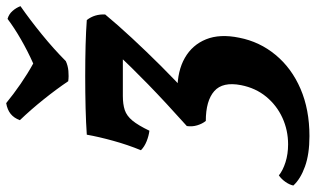

<svg xmlns="http://www.w3.org/2000/svg" viewBox="-286 -536 996 605"><g transform="rotate(-90 211.5 -234.0)"><path d="M84.7 243.6Q27.8 243.6 -11.3 229.5Q-50.5 215.4 -71.1 192.8Q-68.6 180.7 -59.7 168Q-50.8 155.3 -39.2 147.2Q-23.5 159.9 2.2 168.1Q27.9 176.3 58.8 176.3Q103.1 176.3 142.3 158.4Q181.4 140.5 208.8 107.3Q236.2 74 245.2 28Q256.5 -29.9 226.3 -56.4Q196 -83 132.4 -83Q123.4 -94.1 118.6 -110.1Q113.8 -126.1 116.3 -142.8Q192.1 -210.7 247.8 -264.9Q303.6 -319.1 343.6 -362.8L371 -344.4H211.1Q185 -344.4 166.8 -338.4Q148.5 -332.3 133.5 -314.2Q118.6 -296.1 101.6 -260.7Q85.4 -262.7 68.3 -269.5Q51.3 -276.3 40.1 -287.4Q57.3 -329.2 69.9 -375Q82.6 -420.9 89.1 -458Q124.7 -460.5 173 -461.8Q221.2 -463 273.1 -463Q325.3 -463 370.8 -461.8Q416.3 -460.5 450.3 -458Q469.5 -433.5 467.9 -400.1Q435.8 -361.3 393.6 -315.8Q351.5 -270.4 305.4 -224.1Q259.4 -177.8 212.6 -135.5L230 -172.5Q290.2 -172.5 331.2 -149Q372.2 -125.5 389.7 -82.1Q407.2 -38.7 394.7 22.1Q382.2 86.6 340.4 137Q298.7 187.4 233.5 215.5Q168.2 243.6 84.7 243.6ZM257.6 -516.5Q231.9 -554.6 200.1 -594.2Q168.3 -633.9 134.8 -668.9Q141.5 -687.2 154.6 -697.9Q167.7 -708.5 188.6 -712Q216.5 -689.1 249.4 -666.4Q282.3 -643.8 313.4 -626.8Q352.2 -644.1 388.9 -665.2Q425.5 -686.2 454 -707.7Q468.8 -703.6 478.9 -692.1Q489 -680.7 494.1 -667Q450.9 -636.9 404.6 -599.2Q358.3 -561.5 320.9 -524.1Q306.6 -517.5 290.1 -516Q273.5 -514.4 257.6 -516.5Z"/></g></svg>

Font: Vollkorn
Style: Italic
Weight: 400
Italic angle: -11°
Designer: Friedrich Althausen
Foundry: Friedrich Althausen
Version: Version 5.001